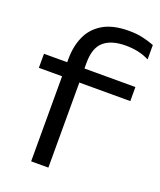

<svg xmlns="http://www.w3.org/2000/svg" viewBox="-144 -873 801 963"><g transform="rotate(20 256.5 -391.5)"><path d="M387 -708Q311 -708 271 -673.5Q231 -639 231 -559V0H139V-546Q139 -614 163 -667.5Q187 -721 239.5 -752Q292 -783 377 -783Q419 -783 451.5 -775.5Q484 -768 513 -757V-680Q484 -695 453 -701.5Q422 -708 387 -708ZM15 -454V-529H503V-454Z"/></g></svg>

Font: Unbounded Light
Style: Regular
Weight: 300
Designer: Luke Prowse, Jean-Baptiste Morizot, Fátima Lázaro, Florian Runge
Foundry: NaN
Version: Version 1.700